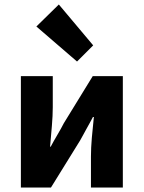

<svg xmlns="http://www.w3.org/2000/svg" viewBox="-20 -835 640 855"><path d="M73 0V-496H215V-358Q215 -320 211 -274Q207 -228 203 -182H206Q218 -205 235.5 -234.5Q253 -264 264 -286L393 -496H527V0H385V-138Q385 -176 389 -222Q393 -268 398 -314H394Q388 -303 380.5 -289Q373 -275 365 -261Q357 -247 350 -233.5Q343 -220 337 -210L207 0ZM323 -561 142 -717 242 -815 395 -633Z"/></svg>

Font: Source Code Pro
Style: Bold
Weight: 700
Monospace: yes
Designer: Paul D. Hunt, Teo Tuominen
Foundry: Adobe Systems Incorporated
Version: Version 2.030;PS 1.000;hotconv 16.6.51;makeotf.lib2.5.65220